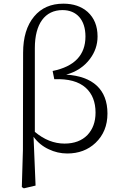

<svg xmlns="http://www.w3.org/2000/svg" viewBox="-20 -823 655 1047"><path d="M174 189 163 -77C185 -47 213 -24 246 -9C277 6 311 14 347 14C408 14 460 -5 501 -44C544 -85 566 -138 566 -204C566 -335 486 -407 341 -416C396 -431 439 -460 470 -501C498 -538 512 -579 512 -624C512 -681 494 -725 458 -758C424 -788 380 -803 326 -803C258 -803 205 -780 166 -733C126 -685 106 -619 106 -535L105 -5L99 197L110 204ZM332 -40C275 -40 221 -61 170 -104V-561C170 -693 225 -768 321 -768C398 -768 446 -715 446 -624C446 -523 386 -460 267 -436L276 -391C352 -394 409 -379 448 -344C483 -312 501 -267 501 -209C501 -158 486 -118 457 -87C427 -56 385 -40 332 -40Z"/></svg>

Font: AllPunType Light
Style: Regular
Weight: 300
Version: 1.0